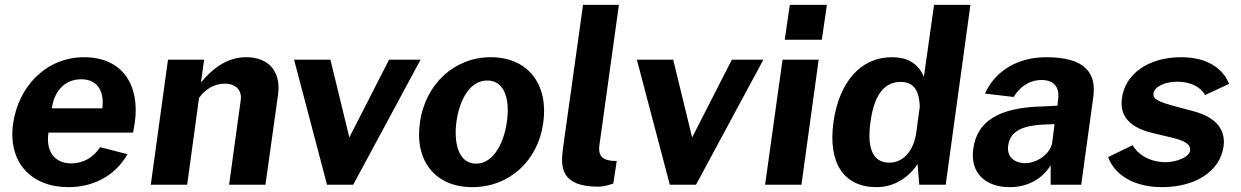

<svg xmlns="http://www.w3.org/2000/svg" viewBox="-20 -762 5120 792"><path d="M180 -215H529L536 -256C558 -411 485 -526 327 -526C171 -526 56 -406 34 -252C12 -92 109 10 262 10C366 10 455 -37 506 -126L393 -155C367 -114 325 -88 274 -88C205 -88 168 -138 180 -215ZM194 -315C202 -379 242 -435 315 -435C384 -435 411 -384 402 -315Z M602 0H752L801 -358C827 -396 867 -417 907 -417C951 -417 979 -391 973 -349L925 0H1075L1127 -372C1140 -466 1089 -526 996 -526C925 -526 866 -490 809 -422L822 -516H673Z M1715 -516H1585L1421 -195L1343 -516H1193L1329 0H1437Z M1928 10C2082 10 2200 -100 2221 -256C2243 -413 2159 -526 2004 -526C1856 -526 1734 -417 1712 -255C1690 -99 1775 10 1928 10ZM1944 -87C1866 -87 1852 -183 1863 -261C1874 -340 1913 -430 1990 -430C2067 -430 2083 -340 2071 -261C2061 -182 2020 -87 1944 -87Z M2448 8C2468 8 2490 2 2510 -5L2524 -98L2501 -99C2457 -104 2447 -129 2453 -166L2533 -742H2385L2302 -148C2292 -73 2293 8 2448 8Z M3129 -516H2999L2835 -195L2757 -516H2607L2743 0H2851Z M3391 -742H3238L3217 -598H3370ZM3357 -516H3208L3136 0H3286Z M3596 10C3682 10 3739 -45 3765 -85L3772 0H3881L3983 -742H3833L3791 -445C3764 -509 3712 -526 3659 -526C3529 -526 3441 -422 3418 -258C3395 -90 3460 10 3596 10ZM3649 -91C3590 -91 3553 -135 3571 -261C3588 -383 3636 -424 3695 -424C3742 -424 3772 -398 3774 -321L3760 -218C3750 -139 3705 -91 3649 -91Z M4145 10C4215 10 4276 -20 4314 -80V0H4440L4490 -363C4503 -462 4455 -526 4296 -526C4176 -526 4084 -468 4043 -376L4161 -362C4194 -414 4236 -432 4276 -432C4327 -432 4351 -403 4345 -354L4342 -326L4281 -323C4099 -319 4010 -261 3995 -149C3980 -47 4047 10 4145 10ZM4209 -89C4164 -89 4131 -116 4139 -163C4148 -229 4214 -244 4281 -248L4330 -250L4320 -172C4313 -129 4259 -89 4209 -89Z M4773 10C4908 10 5012 -53 5027 -157C5034 -207 5019 -272 4904 -303L4814 -327C4756 -344 4735 -354 4738 -376C4741 -406 4789 -425 4835 -425C4892 -425 4933 -403 4951 -370L5050 -416C5026 -476 4965 -526 4852 -526C4716 -526 4620 -456 4608 -356C4597 -279 4646 -233 4740 -212L4819 -193C4863 -182 4893 -168 4889 -141C4885 -112 4830 -93 4788 -93C4720 -93 4671 -128 4652 -163L4551 -114C4575 -45 4653 10 4773 10Z"/></svg>

Font: United Sans
Style: Bold Italic
Weight: 700
Italic angle: -8°
Designer: Pablo Impallari, Rodrigo Fuenzalida (Modified by Dan O. Williams)
Version: Version 1.000;PS 001.000;hotconv 1.0.88;makeotf.lib2.5.64775